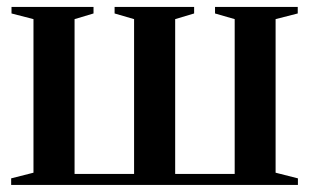

<svg xmlns="http://www.w3.org/2000/svg" viewBox="-20 -522 872 542"><path d="M11.5 0V-18.5L74.5 -34.5V-468L12.5 -484V-502.5H244V-484L190.5 -468V-31H358.5V-468L303.5 -484V-502.5H528V-484L474.5 -468V-31H642.5V-468L587 -484V-502.5H820.5V-484L758 -468V-34.5L821 -18.5V0Z"/></svg>

Font: Merriweather 144pt SemiBold
Style: Regular
Weight: 600
Version: Version 2.100